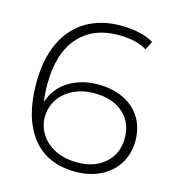

<svg xmlns="http://www.w3.org/2000/svg" viewBox="-106 -795 814 891"><g transform="rotate(15 301.0 -350.0)"><path d="M457.5 -388.5C421.8 -405.5 381 -414 335 -414C281 -414 233.8 -401.3 193.5 -376C153.2 -350.7 126 -315.3 112 -270C108 -295.3 106 -323.3 106 -354C106 -453.3 129.2 -529.2 175.5 -581.5C221.8 -633.8 285.3 -660 366 -660C424.7 -660 470.7 -649.3 504 -628L525 -669C485 -693 432 -705 366 -705C303.3 -705 248.7 -691.3 202 -664C155.3 -636.7 119.2 -596.2 93.5 -542.5C67.8 -488.8 55 -423.3 55 -346C55 -235.3 79.2 -149.2 127.5 -87.5C175.8 -25.8 245.3 5 336 5C380.7 5 420.7 -3.7 456 -21C491.3 -38.3 519 -63 539 -95C559 -127 569 -164 569 -206C569 -247.3 559.3 -283.8 540 -315.5C520.7 -347.2 493.2 -371.5 457.5 -388.5ZM467 -84.5C433 -54.2 388.7 -39 334 -39C292 -39 256 -46.7 226 -62C196 -77.3 173.2 -97.7 157.5 -123C141.8 -148.3 134 -175 134 -203C134 -234.3 142.2 -262.7 158.5 -288C174.8 -313.3 197.8 -333.3 227.5 -348C257.2 -362.7 290.7 -370 328 -370C386.7 -370 433 -355 467 -325C501 -295 518 -255 518 -205C518 -155 501 -114.8 467 -84.5Z"/></g></svg>

Font: Montserrat Custom ExtraLight
Style: Regular
Weight: 300
Designer: Julieta Ulanovsky
Foundry: Julieta Ulanovsky
Version: Version 7.200